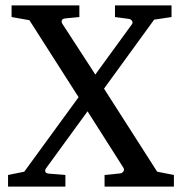

<svg xmlns="http://www.w3.org/2000/svg" viewBox="-20 -691 674 711"><path d="M367.2 0V-43L424.8 -48.8Q432.6 -49.8 437 -56.2Q441.4 -62.5 437 -69.8L304.2 -278.8L149.9 -66.9Q146 -61.5 147.9 -55.2Q149.9 -48.8 162.1 -47.9L222.2 -43V0H9.8V-43L69.8 -55.2L271 -331.1L88.9 -616.2L22.9 -627.9V-670.9H273.9V-627.9L223.1 -623Q210.9 -622.1 209 -615.5Q207 -608.9 210.9 -603L333 -415L467.8 -600.1Q473.1 -607.4 468.8 -613.8Q464.4 -620.1 457 -621.1L405.8 -627.9V-670.9H615.2V-627.9L550.8 -618.2L365.2 -362.8L562 -55.2L624 -43V0Z"/></svg>

Font: BabelStone Ogham Lithic
Style: Regular
Weight: 400
Designer: Andrew West
Foundry: BabelStone
Version: Version 1.02 March 14, 2022